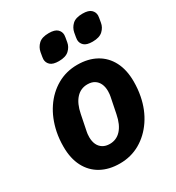

<svg xmlns="http://www.w3.org/2000/svg" viewBox="-182 -863 906 986"><g transform="rotate(-30 271.0 -369.5)"><path d="M240 12Q176 12 129 -14Q82 -40 56.5 -89Q31 -138 31 -207Q31 -230 33 -251Q35 -272 39 -292Q54 -365 91 -420Q128 -475 182 -506Q236 -537 302 -537Q366 -537 413 -511Q460 -485 485.5 -436Q511 -387 511 -318Q511 -296 509 -274.5Q507 -253 503 -233Q489 -161 451.5 -105.5Q414 -50 360 -19Q306 12 240 12ZM245 -101Q285 -101 312 -130.5Q339 -160 350 -216L369 -310Q370 -315 371 -323Q372 -331 372 -341Q372 -366 363.5 -384.5Q355 -403 338.5 -413.5Q322 -424 297 -424Q257 -424 230 -394.5Q203 -365 192 -309L173 -215Q172 -211 171 -202.5Q170 -194 170 -184Q170 -159 178.5 -140.5Q187 -122 204 -111.5Q221 -101 245 -101ZM231 -600Q196 -600 181 -614Q166 -628 166 -648Q166 -653 167.5 -662Q169 -671 172 -688Q177 -714 196.5 -732.5Q216 -751 257 -751Q292 -751 307 -737Q322 -723 322 -703Q322 -698 320.5 -689Q319 -680 316 -663Q312 -638 292 -619Q272 -600 231 -600ZM431 -600Q396 -600 381 -614Q366 -628 366 -648Q366 -653 367.5 -662Q369 -671 372 -688Q377 -714 396.5 -732.5Q416 -751 457 -751Q492 -751 507 -737Q522 -723 522 -703Q522 -698 520.5 -689Q519 -680 516 -663Q512 -638 492 -619Q472 -600 431 -600Z"/></g></svg>

Font: IBM Plex Sans
Style: Italic
Weight: 400
Italic angle: -11.31°
Designer: Mike Abbink, Paul van der Laan, Pieter van Rosmalen
Foundry: Bold Monday
Version: Version 3.201